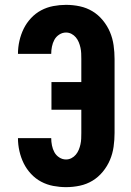

<svg xmlns="http://www.w3.org/2000/svg" viewBox="-20 -763 540 791"><path d="M252 8Q226 8 199.5 3Q173 -2 149.5 -14.5Q126 -27 107.5 -47Q89 -67 77.5 -90.5Q66 -114 60 -140.5Q54 -167 54 -194H191Q191 -179 194 -164Q197 -149 204 -136Q211 -123 224 -114.5Q237 -106 252 -106Q264 -106 274.5 -111.5Q285 -117 292.5 -126Q300 -135 304.5 -146Q309 -157 311.5 -168.5Q314 -180 314.5 -191.5Q315 -203 315 -215V-311H192V-425H315V-520Q315 -532 314.5 -543.5Q314 -555 311.5 -566.5Q309 -578 304.5 -589Q300 -600 292.5 -609Q285 -618 274.5 -623.5Q264 -629 252 -629Q237 -629 224 -620.5Q211 -612 204 -599Q197 -586 194 -571Q191 -556 191 -541H54Q54 -568 60 -594.5Q66 -621 77.5 -644.5Q89 -668 107.5 -688Q126 -708 149.5 -720.5Q173 -733 199.5 -738Q226 -743 252 -743Q281 -743 309 -737Q337 -731 361 -716.5Q385 -702 403.5 -679.5Q422 -657 433 -631Q444 -605 448 -576.5Q452 -548 452 -520V-215Q452 -187 448 -158.5Q444 -130 433 -104Q422 -78 403.5 -55.5Q385 -33 361 -18.5Q337 -4 309 2Q281 8 252 8Z"/></svg>

Font: Iosevka SS18 Heavy
Style: Regular
Weight: 900
Monospace: yes
Designer: Belleve Invis
Foundry: Belleve Invis
Version: Version 25.1.1; ttfautohint (v1.8.4)